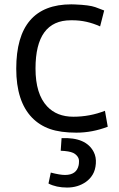

<svg xmlns="http://www.w3.org/2000/svg" viewBox="-20 -592 540 871"><path d="M468.8 -17.1Q398.4 9.8 326.4 9.8Q254.4 9.8 206.8 -6.8Q159.2 -23.4 125 -58.6Q53.7 -132.8 53.7 -280.3Q53.7 -572.3 303.7 -572.3L320.8 -571.8Q384.8 -569.3 412.4 -559.6Q439.9 -549.8 452.6 -544.4L434.1 -472.2Q372.6 -500 309.6 -500H301.3Q141.1 -500 141.1 -281.2Q141.1 -165.5 193.8 -109.4Q237.8 -62.5 312.7 -62.5Q387.7 -62.5 456.1 -89.4ZM210.4 190.9Q252 201.7 274.9 201.7Q327.6 201.7 336.9 157.2Q338.4 149.9 338.4 138.4Q338.4 127 331.1 117.2Q323.7 107.4 312 101.6Q293.9 93.3 255.4 91.8L259.3 34.7Q370.6 29.8 405.3 97.7Q417 120.6 414.8 150.1Q412.6 179.7 400.6 199.7Q388.7 219.7 370.1 232.9Q333.5 258.8 284.4 258.8Q235.4 258.8 200.2 240.7V239.3Z"/></svg>

Font: Duru Sans
Style: Regular
Weight: 400
Designer: Onur Yazõcõgil
Foundry: Onur Yazõcõgil
Version: Version 1.002